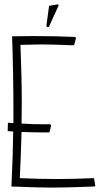

<svg xmlns="http://www.w3.org/2000/svg" viewBox="-20 -849 468 873"><path d="M408 -1Q286 4 221 4Q157 4 32 -1Q39 -147 40 -251L15 -253L16 -291L41 -289V-353Q41 -509 35 -684Q67 -685 130 -685Q236 -685 320 -681Q323 -681 324.5 -678.5Q326 -676 325 -674L318 -647Q318 -645 316.5 -644Q315 -643 313 -643Q217 -647 168 -647Q137 -647 73 -645Q79 -503 79 -377Q79 -317 78 -287Q126 -284 174 -284H206Q209 -284 211 -281.5Q213 -279 212 -277L206 -251Q206 -247 201 -247H168Q138 -247 78 -249Q74 -113 70 -39Q161 -35 239 -35Q318 -35 403 -39Q408 -39 408 -35L413 -7Q414 -4 412 -2.5Q410 -1 408 -1ZM242 -829Q244 -830 245.5 -828Q247 -826 246 -823L203 -728Q201 -726 199 -726Q196 -726 193 -728Q190 -730 191 -732L203 -821Q203 -823 205 -823Z"/></svg>

Font: Vibes
Style: Regular
Weight: 400
Designer: AbdElmomen Kadhim
Version: Version 1.100